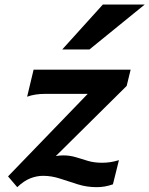

<svg xmlns="http://www.w3.org/2000/svg" viewBox="-20 -793 643 826"><path d="M124.5 -493.2H542L524.9 -423.3L220.2 -121.6Q237.3 -124.5 251.5 -124.5Q280.8 -124.5 306.2 -116.7Q331.5 -108.9 358.4 -100.8Q385.3 -92.8 419.4 -92.8Q435.5 -92.8 453.1 -95.2Q470.7 -97.7 491.7 -104L465.8 0Q447.8 6.3 430.4 9.3Q413.1 12.2 396 12.2Q353.5 12.2 314.7 0Q275.9 -12.2 239 -24.4Q202.1 -36.6 165.5 -36.6Q138.2 -36.6 110.6 -25.9Q83 -15.1 54.2 12.2L14.6 -34.2L357.4 -389.2H174.3Q129.9 -389.2 96.7 -377ZM422.4 -773.4H602.5L364.7 -580.1H247.6Z"/></svg>

Font: Andika
Style: Bold Italic
Weight: 700
Italic angle: -14°
Designer: Victor Gaultney, Annie Olsen, Julie Remington, Don Collingsworth, Eric Hays, Becca Hirsbrunner
Foundry: SIL International
Version: Version 6.101